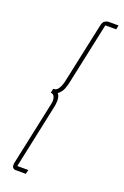

<svg xmlns="http://www.w3.org/2000/svg" viewBox="-150 -787 559 865"><g transform="rotate(20 130.0 -354.5)"><path d="M204 -720 139 -416Q138 -411 131.5 -392.5Q125 -374 107 -360Q113 -353 115 -344Q117 -335 117 -326Q117 -319 116 -312.5Q115 -306 115 -304L48 11H101L96 31H46Q40 31 35 26.5Q30 22 30 12Q30 10 30 7Q30 4 31 1L96 -304Q97 -308 97.5 -312.5Q98 -317 98 -321Q98 -332 93.5 -341Q89 -350 77 -351L81 -371Q95 -371 102.5 -380.5Q110 -390 114 -401Q118 -412 119 -416L182 -710Q186 -730 196 -735Q206 -740 210 -740H260L256 -720Z"/></g></svg>

Font: Raleway Thin
Style: Italic
Weight: 100
Italic angle: -12°
Designer: Matt McInerney, Pablo Impallari, Rodrigo Fuenzalida
Foundry: Matt McInerney, Pablo Impallari, Rodrigo Fuenzalida
Version: Version 4.026